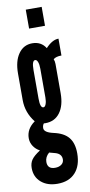

<svg xmlns="http://www.w3.org/2000/svg" viewBox="-104 -775 476 1010"><g transform="rotate(-10 134.0 -269.5)"><path d="M118.5 196Q179.5 196 213.5 159Q247.5 122 247.5 56Q247.5 1.5 222.5 -29Q197.5 -59.5 143.5 -71Q94 -82 94 -105Q94 -120 102 -129.5Q103.5 -129.5 106.8 -129.2Q110 -129 110 -129Q160.5 -129 188.5 -167Q216.5 -205 216.5 -270.5V-426.5Q216.5 -440.5 211.5 -453Q226 -465 255 -465V-555Q221.5 -555 186 -516.5Q162 -555 114.5 -555Q68 -555 40.8 -516.2Q13.5 -477.5 13.5 -411.5V-269.5Q13.5 -202.5 56.5 -148.5Q10 -115.5 10 -66Q10 -43 22.8 -23.5Q35.5 -4 57 7Q23.5 28.5 10.8 46.8Q-2 65 -2 91Q-2 138.5 31 167.2Q64 196 118.5 196ZM114.5 -213Q97 -213 97 -262V-415.5Q97 -465.5 114.5 -465.5Q123 -465.5 128.2 -452.2Q133.5 -439 133.5 -415.5V-262Q133.5 -240.5 128.2 -226.8Q123 -213 114.5 -213ZM120 111Q79.5 111 79.5 73Q79.5 46.5 102.5 26.5L134 35Q167.5 44.5 167.5 74Q167.5 91 154.2 101Q141 111 120 111ZM112 -634H197V-735H112Z"/></g></svg>

Font: League Gothic SemiCondensed
Style: Regular
Weight: 400
Width: 4
Designer: The League of Moveable Type
Version: Version 1.600; ttfautohint (v1.8.3)